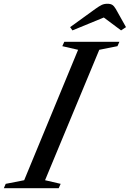

<svg xmlns="http://www.w3.org/2000/svg" viewBox="-92 -990 683 1010"><path d="M35.2 -42 318.8 -728 235.8 -747.1 246.1 -770H536.1L525.9 -747.1L430.2 -728L145 -42L227.1 -22.9L216.8 0H-71.8L-62 -22.9ZM473.1 -970.2Q489.7 -970.2 499 -964.1Q508.3 -958 517.1 -942.9L570.8 -847.2L544.9 -830.1L454.1 -897.9L289.1 -830.1L276.9 -847.2L409.2 -942.9Q430.2 -958 443.1 -964.1Q456.1 -970.2 473.1 -970.2Z"/></svg>

Font: Libre Caslon Text
Style: Italic
Weight: 400
Italic angle: -25°
Designer: Pablo Impallari, Rodrigo Fuenzalida
Foundry: Pablo Impallari, Rodrigo Fuenzalida
Version: Version 1.002